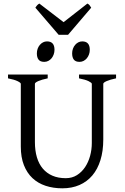

<svg xmlns="http://www.w3.org/2000/svg" viewBox="-20 -1028 694 1063"><path d="M622.6 -594.2Q589.4 -587.4 570.6 -579.1Q551.8 -570.8 551.8 -564V-255.9Q551.8 -191.9 536.1 -141.6Q520.5 -91.3 491.2 -56.6Q461.9 -22 419.9 -3.7Q377.9 14.6 325.2 14.6Q274.9 14.6 232.7 0.7Q190.4 -13.2 159.9 -41.7Q129.4 -70.3 112.3 -113.8Q95.2 -157.2 95.2 -216.8V-564Q95.2 -569.8 77.4 -578.6Q59.6 -587.4 24.4 -594.2V-615.2H244.1V-594.2Q210.9 -587.4 192.1 -579.1Q173.3 -570.8 173.3 -564V-241.2Q173.3 -194.3 184.3 -157.2Q195.3 -120.1 217 -94.5Q238.8 -68.8 270.5 -55.2Q302.2 -41.5 344.2 -41.5Q378.9 -41.5 405.8 -58.3Q432.6 -75.2 450.9 -102.5Q469.2 -129.9 478.8 -164.8Q488.3 -199.7 488.3 -235.8V-564Q488.3 -569.8 470.5 -578.6Q452.6 -587.4 417.5 -594.2V-615.2H622.6ZM477.1 -752.4Q477.1 -738.8 472.7 -726.6Q468.3 -714.4 460.7 -705.3Q453.1 -696.3 442.9 -690.9Q432.6 -685.5 420.4 -685.5Q398.4 -685.5 388.9 -697.8Q379.4 -710 379.4 -732.4Q379.4 -746.1 383.8 -758.3Q388.2 -770.5 396 -779.5Q403.8 -788.6 413.8 -793.7Q423.8 -798.8 435.5 -798.8Q477.1 -798.8 477.1 -752.4ZM281.7 -752.4Q281.7 -738.8 277.3 -726.6Q272.9 -714.4 265.4 -705.3Q257.8 -696.3 247.6 -690.9Q237.3 -685.5 225.1 -685.5Q203.1 -685.5 193.6 -697.8Q184.1 -710 184.1 -732.4Q184.1 -746.1 188.5 -758.3Q192.9 -770.5 200.7 -779.5Q208.5 -788.6 218.5 -793.7Q228.5 -798.8 240.2 -798.8Q281.7 -798.8 281.7 -752.4ZM356.9 -835.4H304.7L175.8 -985.4Q179.2 -990.2 181.6 -993.7Q184.1 -997.1 186.3 -999.5Q188.5 -1002 191.2 -1003.9Q193.8 -1005.9 197.8 -1008.3L332 -905.3L463.9 -1008.3Q472.2 -1003.9 475.6 -999.5Q479 -995.1 484.9 -985.4Z"/></svg>

Font: Gentium Basic
Style: Regular
Weight: 400
Designer: J. Victor Gaultney and Annie Olsen
Foundry: SIL International
Version: Version 1.100